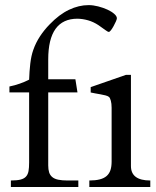

<svg xmlns="http://www.w3.org/2000/svg" viewBox="-20 -746 624 766"><path d="M579.6 0H336.4V-25.9Q360.8 -25.9 377.9 -30.3Q395 -34.7 405.5 -43.9Q416 -53.2 420.7 -67.4Q425.3 -81.5 425.3 -101.1V-316.4Q425.3 -333 422.1 -344.5Q418.9 -356 414.6 -359.4Q409.7 -363.3 400.6 -365.5Q391.6 -367.7 381.3 -369.6Q371.1 -371.6 360.6 -373.3Q350.1 -375 341.8 -377V-398.4L482.4 -447.3H502.4V-83.5Q502.4 -25.9 579.6 -25.9ZM446.3 -672.9Q446.3 -669.4 442.4 -660.4Q438.5 -651.4 433.3 -642.1Q428.2 -632.8 422.9 -625.7Q417.5 -618.7 414.1 -618.7Q410.2 -618.7 400.4 -626Q390.6 -633.3 373 -645.5Q353 -658.7 331.8 -664.8Q310.5 -670.9 289.1 -671.4Q172.4 -671.4 172.4 -508.8V-429.7H280.8L289.1 -377.4H172.4V-85.9Q172.4 -69.8 176 -58.3Q179.7 -46.9 188.5 -39.6Q197.3 -32.2 212.2 -29.1Q227.1 -25.9 249.5 -25.9H292.5V0H23.4V-25.9Q47.4 -25.9 61.8 -29.5Q76.2 -33.2 83.7 -41.5Q91.3 -49.8 93.8 -63.5Q96.2 -77.1 96.2 -97.7V-377.4H17.6V-400.9Q39.1 -405.3 59.1 -412.4Q79.1 -419.4 96.2 -428.2Q97.2 -460 100.8 -491.9Q104.5 -523.9 112.8 -546.9Q122.6 -575.2 139.4 -600.8Q156.2 -626.5 178.2 -648.9Q216.3 -688.5 255.4 -707Q294.4 -725.6 333.5 -725.6Q351.6 -725.6 371.6 -720.5Q391.6 -715.3 408.2 -707.8Q424.8 -700.2 435.5 -690.9Q446.3 -681.6 446.3 -672.9Z"/></svg>

Font: XB Niloofar
Style: Regular
Weight: 400
Designer: Behnam
Foundry: Irmug
Version: Version 7.201 2008